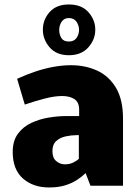

<svg xmlns="http://www.w3.org/2000/svg" viewBox="-20 -827 613 855"><path d="M198.2 7.8Q127.4 7.8 82 -32.2Q36.6 -72.3 36.6 -150.4Q36.6 -200.2 60.1 -231.7Q83.5 -263.2 120.1 -280Q156.7 -296.9 197.5 -303.5Q238.3 -310.1 272.9 -310.1H332.5V-338.4Q332.5 -372.1 311.3 -385.7Q290 -399.4 256.8 -399.4Q222.7 -399.4 179.7 -388.2Q136.7 -377 90.3 -361.3L56.2 -476.1Q97.7 -495.1 138.7 -508.8Q179.7 -522.5 219.5 -529.5Q259.3 -536.6 295.9 -536.6Q360.4 -536.6 412.8 -512.5Q465.3 -488.3 496.6 -435.8Q527.8 -383.3 527.8 -298.8V0H382.8L361.3 -56.2Q344.7 -40 322.3 -25.4Q299.8 -10.7 269.5 -1.5Q239.3 7.8 198.2 7.8ZM268.6 -95.2Q291 -95.2 307.4 -103.8Q323.7 -112.3 331.1 -119.6V-225.1H320.3Q297.4 -225.1 272.5 -219.7Q247.6 -214.4 230.5 -199Q213.4 -183.6 213.4 -153.8Q213.4 -123.5 230.7 -109.4Q248 -95.2 268.6 -95.2ZM286.6 -581.1Q231.4 -581.1 201.2 -616Q170.9 -650.9 170.9 -694.8Q170.9 -739.3 200.9 -773.2Q231 -807.1 286.6 -807.1Q343.3 -807.1 373.8 -772.7Q404.3 -738.3 404.3 -694.8Q404.3 -650.9 373.3 -616Q342.3 -581.1 286.6 -581.1ZM286.6 -642.1Q309.6 -642.1 320.8 -658Q332 -673.8 332 -694.3Q332 -713.4 320.8 -730Q309.6 -746.6 286.6 -746.6Q265.1 -746.6 254.4 -730Q243.7 -713.4 243.7 -694.3Q243.7 -673.3 253.2 -657.7Q262.7 -642.1 286.6 -642.1Z"/></svg>

Font: Comme Black
Style: Regular
Weight: 900
Version: Version 1.000;gftools[0.9.27]